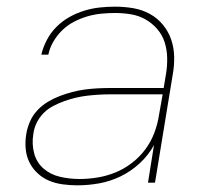

<svg xmlns="http://www.w3.org/2000/svg" viewBox="-20 -548 640 576"><path d="M212 8Q190 8 168 5Q146 2 127 -6Q108 -14 92.5 -28.5Q77 -43 68 -61.5Q59 -80 57 -102Q55 -124 59 -147Q62 -165 70 -183.5Q78 -202 92 -217Q106 -232 123.5 -242.5Q141 -253 159.5 -260Q178 -267 197 -272Q216 -277 235 -279.5Q254 -282 273 -283Q292 -284 311 -284H471L478 -326Q482 -350 481.5 -374.5Q481 -399 474 -421Q467 -443 452 -460.5Q437 -478 417 -489.5Q397 -501 373.5 -505Q350 -509 325 -509Q305 -509 284 -507Q263 -505 242.5 -499Q222 -493 202.5 -483Q183 -473 167 -457.5Q151 -442 140 -423Q129 -404 125 -384H104Q109 -406 120.5 -428Q132 -450 149.5 -467.5Q167 -485 188.5 -497Q210 -509 233 -516Q256 -523 279 -525.5Q302 -528 325 -528Q353 -528 379.5 -523.5Q406 -519 429 -506.5Q452 -494 468.5 -474Q485 -454 493.5 -429.5Q502 -405 502.5 -377.5Q503 -350 498 -323L445 0H424L442 -113Q426 -83 399.5 -58.5Q373 -34 342 -19Q311 -4 278 2Q245 8 212 8ZM218 -11Q245 -11 272.5 -15.5Q300 -20 326 -30.5Q352 -41 375.5 -59Q399 -77 416 -100Q433 -123 443 -149.5Q453 -176 457 -203L468 -265H311Q294 -265 277 -264Q260 -263 242.5 -261Q225 -259 208 -255Q191 -251 174 -245Q157 -239 140.5 -230.5Q124 -222 111 -209Q98 -196 90 -179.5Q82 -163 80 -146Q75 -116 82.5 -88Q90 -60 111 -42Q132 -24 160.5 -17.5Q189 -11 218 -11Z"/></svg>

Font: Iosevka SS04 Thin Extended
Style: Italic
Weight: 100
Width: 7
Italic angle: -9°
Monospace: yes
Designer: Belleve Invis
Foundry: Belleve Invis
Version: Version 19.0.0; ttfautohint (v1.8.4)